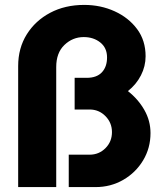

<svg xmlns="http://www.w3.org/2000/svg" viewBox="-20 -762 663 782"><path d="M54 0V-493Q54 -566 89 -622Q124 -678 184.5 -710Q245 -742 323 -742Q390 -742 447 -716Q504 -690 538.5 -643.5Q573 -597 573 -533Q573 -492 554 -455Q535 -418 501 -391Q543 -358 568 -314Q593 -270 593 -220Q593 -159 563 -109Q533 -59 482 -29.5Q431 0 369 0H260V-132H345Q383 -132 409.5 -158.5Q436 -185 436 -224Q436 -262 409.5 -289Q383 -316 345 -316H284V-445H333Q374 -445 395 -467.5Q416 -490 416 -528Q416 -567 388.5 -589Q361 -611 321 -611Q276 -611 242.5 -579Q209 -547 209 -489V0Z"/></svg>

Font: MuseoModerno
Style: Bold
Weight: 700
Designer: Pablo Cosgaya, Héctor Gatti, Marcela Romero, and the Authors of The MuseoModerno Project.
Foundry: Omnibus-Type Team
Version: Version 1.001